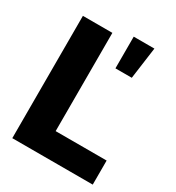

<svg xmlns="http://www.w3.org/2000/svg" viewBox="-183 -878 907 989"><g transform="rotate(30 271.0 -383.0)"><path d="M41 0V-727.5H216.3V-143.1H519.5V0ZM321.3 -577.1V-765.6H444.3L418.5 -577.1Z"/></g></svg>

Font: Inter Tight ExtraBold
Style: Regular
Weight: 800
Designer: Rasmus Andersson
Foundry: rsms
Version: Version 3.004; ttfautohint (v1.8.4.7-5d5b)